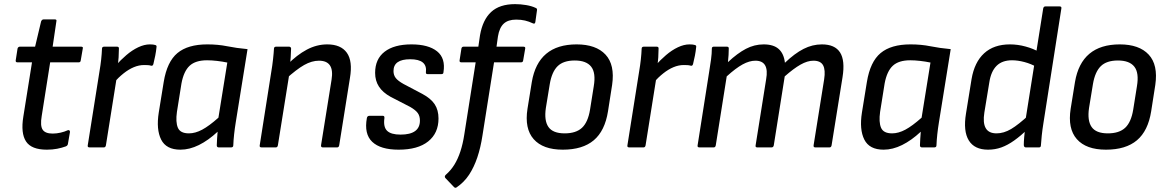

<svg xmlns="http://www.w3.org/2000/svg" viewBox="-20 -714 5652 930"><path d="M207 11Q132 11 106 -29Q80 -69 93 -149L135 -412H65Q55 -412 56 -421L65 -479Q68 -488 77 -488H150L179 -610Q183 -620 191 -620H246Q256 -620 253 -610L235 -488H372Q384 -488 381 -479L371 -421Q370 -412 361 -412H223L182 -152Q174 -105 186.5 -86Q199 -67 235 -67Q254 -67 273.5 -71.5Q293 -76 308 -83Q313 -85 316 -82.5Q319 -80 319 -75L309 -17Q308 -9 299 -5Q280 2 257 6.5Q234 11 207 11Z M414 0Q403 0 405 -10L462 -369Q467 -398 470 -425.5Q473 -453 474 -478Q474 -488 485 -488H546Q556 -488 556 -480Q556 -460 554.5 -436Q553 -412 549 -392L547 -349L493 -10Q491 0 483 0ZM531 -313 540 -396Q564 -423 592 -447Q620 -471 649.5 -485Q679 -499 706 -499Q723 -499 732 -496Q736 -495 737.5 -492.5Q739 -490 738 -485Q736 -465 732 -444.5Q728 -424 723 -404Q720 -393 711 -396Q704 -398 696.5 -398.5Q689 -399 678 -399Q653 -399 628 -388.5Q603 -378 578.5 -358.5Q554 -339 531 -313Z M854 11Q785 11 760.5 -38Q736 -87 749 -169L773 -317Q789 -415 839.5 -457Q890 -499 984 -499Q1036 -499 1080.5 -490Q1125 -481 1179 -476L1122 -122Q1117 -91 1114 -63.5Q1111 -36 1110 -10Q1110 0 1099 0H1040Q1030 0 1030 -10Q1030 -25 1031.5 -42Q1033 -59 1034 -76Q989 -34 943.5 -11.5Q898 11 854 11ZM895 -68Q926 -68 959.5 -86Q993 -104 1038 -144L1081 -411Q1057 -416 1031 -419Q1005 -422 983 -422Q927 -422 898.5 -395.5Q870 -369 859 -310L837 -172Q830 -123 841.5 -95.5Q853 -68 895 -68Z M1544 0Q1534 0 1535 -10L1586 -328Q1601 -420 1525 -420Q1490 -420 1453 -399Q1416 -378 1363 -330L1371 -400Q1418 -448 1466 -473.5Q1514 -499 1565 -499Q1631 -499 1660 -458.5Q1689 -418 1675 -336L1623 -10Q1621 0 1613 0ZM1247 0Q1236 0 1238 -10L1294 -366Q1299 -395 1302.5 -426.5Q1306 -458 1307 -478Q1307 -488 1318 -488H1379Q1389 -488 1390 -479Q1390 -464 1388 -436Q1386 -408 1383 -388V-366L1326 -10Q1324 0 1316 0Z M1911 11Q1823 11 1783 -27Q1743 -65 1757 -142Q1759 -153 1769 -153H1835Q1843 -153 1842 -142Q1836 -99 1855 -80.5Q1874 -62 1920 -62Q2014 -62 2014 -130Q2014 -152 2003.5 -166.5Q1993 -181 1967 -196L1872 -245Q1834 -266 1815.5 -294.5Q1797 -323 1797 -361Q1797 -428 1843 -463.5Q1889 -499 1973 -499Q2055 -499 2097 -465.5Q2139 -432 2128 -364Q2128 -355 2118 -355H2051Q2042 -355 2043 -364Q2051 -427 1967 -427Q1886 -427 1886 -370Q1886 -350 1897 -336Q1908 -322 1935 -307L2026 -259Q2067 -237 2085.5 -209Q2104 -181 2104 -140Q2104 -69 2054 -29Q2004 11 1911 11Z M2385 -488H2514Q2526 -488 2524 -479L2514 -421Q2513 -412 2503 -412H2373L2317 -58Q2308 1 2292 48.5Q2276 96 2252 132.5Q2228 169 2191 194Q2185 198 2179 192L2137 148Q2131 140 2140 132Q2164 111 2181 83.5Q2198 56 2210 19.5Q2222 -17 2229 -63L2284 -412H2215Q2205 -412 2206 -421L2215 -479Q2217 -488 2226 -488H2297L2305 -543Q2318 -618 2359 -656Q2400 -694 2475 -694Q2501 -694 2528 -689.5Q2555 -685 2574 -676Q2583 -673 2581 -664L2573 -607Q2571 -596 2561 -601Q2542 -610 2523 -614.5Q2504 -619 2480 -619Q2441 -619 2420 -599.5Q2399 -580 2392 -538Z M2706 11Q2610 11 2565 -40Q2520 -91 2535 -187L2556 -317Q2587 -499 2773 -499Q2867 -499 2913 -449.5Q2959 -400 2945 -303L2925 -175Q2910 -80 2856 -34.5Q2802 11 2706 11ZM2715 -68Q2770 -68 2799 -95Q2828 -122 2838 -183L2856 -296Q2867 -361 2843.5 -391Q2820 -421 2764 -421Q2709 -421 2681 -393.5Q2653 -366 2643 -307L2624 -191Q2615 -130 2636.5 -99Q2658 -68 2715 -68Z M3028 0Q3017 0 3019 -10L3076 -369Q3081 -398 3084 -425.5Q3087 -453 3088 -478Q3088 -488 3099 -488H3160Q3170 -488 3170 -480Q3170 -460 3168.5 -436Q3167 -412 3163 -392L3161 -349L3107 -10Q3105 0 3097 0ZM3145 -313 3154 -396Q3178 -423 3206 -447Q3234 -471 3263.5 -485Q3293 -499 3320 -499Q3337 -499 3346 -496Q3350 -495 3351.5 -492.5Q3353 -490 3352 -485Q3350 -465 3346 -444.5Q3342 -424 3337 -404Q3334 -393 3325 -396Q3318 -398 3310.5 -398.5Q3303 -399 3292 -399Q3267 -399 3242 -388.5Q3217 -378 3192.5 -358.5Q3168 -339 3145 -313Z M3368 0Q3357 0 3359 -10L3415 -366Q3420 -396 3424 -425.5Q3428 -455 3428 -479Q3428 -488 3438 -488H3500Q3510 -488 3510 -480Q3510 -464 3509 -448Q3508 -432 3506 -413Q3552 -456 3593 -477.5Q3634 -499 3679 -499Q3727 -499 3752 -476.5Q3777 -454 3782 -410Q3829 -455 3872 -477Q3915 -499 3961 -499Q4024 -499 4049 -460Q4074 -421 4061 -340L4008 -10Q4006 0 3998 0H3929Q3919 0 3921 -11L3972 -330Q3979 -375 3967 -397.5Q3955 -420 3920 -420Q3891 -420 3857.5 -401Q3824 -382 3781 -344L3728 -10Q3726 0 3717 0H3648Q3638 0 3640 -10L3691 -330Q3699 -375 3686 -397.5Q3673 -420 3639 -420Q3610 -420 3577 -402Q3544 -384 3500 -344L3447 -10Q3445 0 3437 0Z M4260 11Q4191 11 4166.5 -38Q4142 -87 4155 -169L4179 -317Q4195 -415 4245.5 -457Q4296 -499 4390 -499Q4442 -499 4486.5 -490Q4531 -481 4585 -476L4528 -122Q4523 -91 4520 -63.5Q4517 -36 4516 -10Q4516 0 4505 0H4446Q4436 0 4436 -10Q4436 -25 4437.5 -42Q4439 -59 4440 -76Q4395 -34 4349.5 -11.5Q4304 11 4260 11ZM4301 -68Q4332 -68 4365.5 -86Q4399 -104 4444 -144L4487 -411Q4463 -416 4437 -419Q4411 -422 4389 -422Q4333 -422 4304.5 -395.5Q4276 -369 4265 -310L4243 -172Q4236 -123 4247.5 -95.5Q4259 -68 4301 -68Z M4766 11Q4700 11 4672.5 -34Q4645 -79 4659 -164L4686 -331Q4700 -413 4747 -456Q4794 -499 4872 -499Q4910 -499 4948 -488.5Q4986 -478 5011 -463L5002 -389Q4974 -405 4942 -413.5Q4910 -422 4882 -422Q4834 -422 4807 -395Q4780 -368 4772 -315L4748 -169Q4740 -119 4754.5 -93.5Q4769 -68 4807 -68Q4842 -68 4877.5 -89Q4913 -110 4966 -159L4959 -89Q4924 -56 4892.5 -33.5Q4861 -11 4830.5 0Q4800 11 4766 11ZM4949 0Q4940 0 4939 -11Q4939 -27 4941 -50.5Q4943 -74 4946 -92L4947 -131L5033 -673Q5035 -683 5044 -683H5112Q5123 -683 5121 -673L5034 -117Q5029 -86 5026 -57.5Q5023 -29 5022 -11Q5022 0 5013 0Z M5337 11Q5241 11 5196 -40Q5151 -91 5166 -187L5187 -317Q5218 -499 5404 -499Q5498 -499 5544 -449.5Q5590 -400 5576 -303L5556 -175Q5541 -80 5487 -34.5Q5433 11 5337 11ZM5346 -68Q5401 -68 5430 -95Q5459 -122 5469 -183L5487 -296Q5498 -361 5474.5 -391Q5451 -421 5395 -421Q5340 -421 5312 -393.5Q5284 -366 5274 -307L5255 -191Q5246 -130 5267.5 -99Q5289 -68 5346 -68Z"/></svg>

Font: Sofia Sans Semi Condensed Medium
Style: Italic
Weight: 500
Italic angle: -9°
Version: Version 4.100